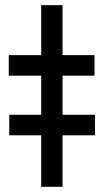

<svg xmlns="http://www.w3.org/2000/svg" viewBox="-20 -719 399 739"><path d="M220.7 -506.8H343.8V-427.7H220.7V-277.3H345.7V-198.2H220.7V0H138.7V-198.2H15.6V-277.3H138.7V-427.7H13.7V-506.8H138.7V-699.2H220.7Z"/></svg>

Font: Pretendard JP SemiBold
Style: Regular
Weight: 600
Designer: Base glyphs from Inter by Rasmus Andersson; Hangeul glyphs from Noto Sans CJK(Source Han Sans) by Jang Soo-young and Kan
Foundry: Kil Hyung-jin
Version: Version 1.309